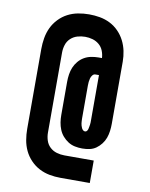

<svg xmlns="http://www.w3.org/2000/svg" viewBox="-94 -846 789 1011"><g transform="rotate(10 300.0 -340.0)"><path d="M300 97Q270 97 241 91.5Q212 86 186 72.5Q160 59 139 37Q118 15 105.5 -11.5Q93 -38 88 -67.5Q83 -97 83 -126V-554Q83 -583 88 -612.5Q93 -642 105.5 -668.5Q118 -695 139 -717Q160 -739 186 -752.5Q212 -766 241 -771.5Q270 -777 300 -777Q329 -777 357.5 -772Q386 -767 412 -754Q438 -741 458.5 -720Q479 -699 492 -673.5Q505 -648 511 -619.5Q517 -591 517 -562V-230Q517 -211 514.5 -191.5Q512 -172 505.5 -154Q499 -136 487 -120.5Q475 -105 459.5 -94Q444 -83 425 -79Q406 -75 386 -75Q366 -75 346.5 -79Q327 -83 310.5 -93.5Q294 -104 281 -119Q268 -134 260.5 -152.5Q253 -171 250 -190.5Q247 -210 247 -230V-407Q247 -427 250 -447Q253 -467 260.5 -485Q268 -503 281 -518.5Q294 -534 311 -544Q328 -554 348 -558Q368 -562 387 -562H406Q405 -582 397.5 -601Q390 -620 374.5 -633Q359 -646 339.5 -651.5Q320 -657 300 -657Q279 -657 258.5 -651Q238 -645 222.5 -630.5Q207 -616 200.5 -595.5Q194 -575 194 -554V-126Q194 -105 200.5 -84.5Q207 -64 222.5 -49.5Q238 -35 258.5 -29Q279 -23 300 -23H457V97ZM385 -166Q391 -166 395 -171Q399 -176 400.5 -182Q402 -188 403 -194Q404 -200 405 -206Q406 -212 406 -218Q406 -224 406 -230V-471H387Q378 -471 371.5 -463Q365 -455 362.5 -445.5Q360 -436 359 -426.5Q358 -417 358 -407V-230Q358 -224 358.5 -217.5Q359 -211 359.5 -205Q360 -199 362 -193Q364 -187 366.5 -181Q369 -175 374 -170.5Q379 -166 385 -166Z"/></g></svg>

Font: Iosevka Slab Heavy Extended
Style: Regular
Weight: 900
Width: 7
Monospace: yes
Designer: Belleve Invis
Foundry: Belleve Invis
Version: Version 11.1.0; ttfautohint (v1.8.3)